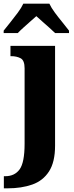

<svg xmlns="http://www.w3.org/2000/svg" viewBox="-43 -786 404 1046"><path d="M-22 240V174H-15Q37 174 64 136.5Q91 99 91 -3V-414Q91 -457 69.5 -468.5Q48 -480 18 -480H14V-536H257V8Q257 97 224 148Q191 199 132.5 219.5Q74 240 -1 240ZM-23 -619Q-8 -638 13 -664Q34 -690 54 -717Q74 -744 84 -766H226Q236 -744 256 -717Q276 -690 297.5 -664Q319 -638 333 -619V-606H257Q246 -617 227.5 -633.5Q209 -650 189 -667.5Q169 -685 155 -698Q140 -685 121 -668Q102 -651 83.5 -634.5Q65 -618 54 -606H-23Z"/></svg>

Font: Noto Serif SemiCondensed ExtraBold
Style: Regular
Weight: 800
Width: 4
Designer: Monotype Design Team
Foundry: Monotype Imaging Inc.
Version: Version 2.015